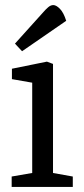

<svg xmlns="http://www.w3.org/2000/svg" viewBox="-20 -737 331 757"><path d="M26 0V-41L107 -55V-411L27 -425V-466L165 -494L189 -485V-55L267 -41V0ZM67 -535 39 -565 148 -686Q160 -700 170 -708.5Q180 -717 190 -717Q202 -717 216.5 -702Q231 -687 241 -655Z"/></svg>

Font: Faustina
Style: Regular
Weight: 400
Designer: Alfonso Garcia
Foundry: http://www.omnibus-type.com
Version: Version 1.200